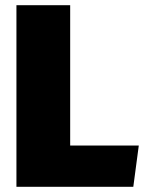

<svg xmlns="http://www.w3.org/2000/svg" viewBox="-20 -716 562 736"><path d="M491 0H43V-696H249V-158H512Z"/></svg>

Font: Trujillo Black
Style: Regular
Weight: 900
Designer: Fira Sans original fonts by bBox Type GmbH, Carrois Corporate GbR, & Edenspiekermann AG / Changes by Cristiano Sobral
Foundry: Fira Sans original fonts by bBox Type GmbH, Carrois Corporate GbR, & Edenspiekermann AG / Changes by Cristiano Sobral
Version: Version 4.301;July 28, 2020;FontCreator 13.0.0.2655 64-bit